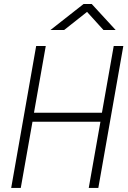

<svg xmlns="http://www.w3.org/2000/svg" viewBox="-20 -918 626 938"><path d="M413.6 0 470.7 -323.2H138.7L81.5 0H34.7L156.7 -693.4H203.6L146 -367.2H478L535.6 -693.4H582.5L460.4 0ZM226.6 -771.5 388.2 -898.4H428.2L544.9 -771.5H485.4L405.3 -859.9L293.5 -771.5Z"/></svg>

Font: CaskaydiaCove NF ExtraLight
Style: Italic
Weight: 200
Italic angle: -10°
Designer: Aaron Bell
Foundry: Saja Typeworks
Version: Version 2111.001; VTT 6.35;Nerd Fonts 3.2.1